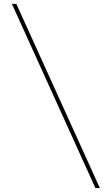

<svg xmlns="http://www.w3.org/2000/svg" viewBox="-20 -800 564 970"><path d="M462 150 40 -780.5H62.5L484.5 150Z"/></svg>

Font: Bodoni Moda
Style: Bold
Weight: 700
Designer: Owen Earl
Foundry: indestructible type
Version: Version 2.005